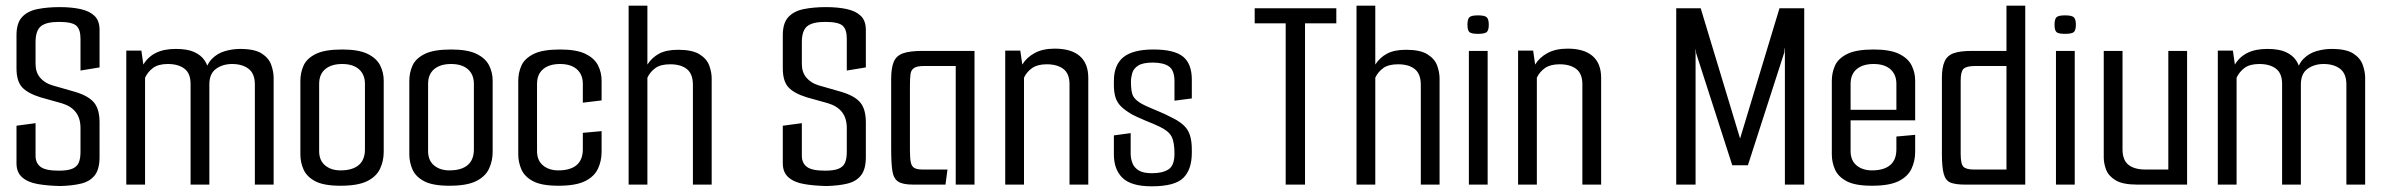

<svg xmlns="http://www.w3.org/2000/svg" viewBox="-20 -649 8384 675"><path d="M191 5Q147 4 112.5 -2Q78 -8 58 -25.5Q38 -43 38 -75V-207L105 -216V-101Q105 -76 122.5 -62.5Q140 -49 187 -49Q218 -49 234.5 -56Q251 -63 257 -77.5Q263 -92 263 -115V-199Q263 -233 246.5 -254.5Q230 -276 197 -286L122 -307Q77 -321 57.5 -342.5Q38 -364 38 -409V-525Q38 -568 57.5 -589Q77 -610 111.5 -617Q146 -624 190 -624Q232 -624 263.5 -617Q295 -610 312.5 -593Q330 -576 330 -544V-412L263 -401V-513Q263 -546 248 -559Q233 -572 187 -572Q142 -572 123.5 -556.5Q105 -541 105 -501V-424Q105 -395 121 -376Q137 -357 164 -349L244 -326Q291 -312 310.5 -288.5Q330 -265 330 -219V-97Q330 -54 313 -32.5Q296 -11 265 -3.5Q234 4 191 5Z M424 0V-471H477L484 -422Q500 -449 528 -463Q556 -477 598 -477Q639 -477 663 -466Q687 -455 699 -437Q711 -419 714 -399L699 -387Q706 -423 725.5 -442.5Q745 -462 771.5 -469.5Q798 -477 824 -477Q875 -477 900 -461Q925 -445 933.5 -421Q942 -397 942 -375V0H876V-352Q876 -390 854 -407Q832 -424 796 -424Q763 -424 739.5 -407Q716 -390 716 -352V0H650V-354Q650 -391 628.5 -407.5Q607 -424 570 -424Q537 -424 518.5 -410.5Q500 -397 490 -376V0Z M1177 4Q1118 4 1088 -12Q1058 -28 1047 -53.5Q1036 -79 1036 -106V-365Q1036 -393 1047 -418Q1058 -443 1089.5 -459Q1121 -475 1183 -475Q1241 -475 1272.5 -459.5Q1304 -444 1316.5 -419Q1329 -394 1329 -366V-115Q1329 -83 1316 -55.5Q1303 -28 1270.5 -12Q1238 4 1177 4ZM1177 -50Q1219 -50 1241 -68.5Q1263 -87 1263 -124V-354Q1263 -387 1242 -405.5Q1221 -424 1183 -424Q1145 -424 1123.5 -406Q1102 -388 1102 -354V-118Q1102 -85 1123 -67.5Q1144 -50 1177 -50Z M1560 4Q1501 4 1471 -12Q1441 -28 1430 -53.5Q1419 -79 1419 -106V-365Q1419 -393 1430 -418Q1441 -443 1472.5 -459Q1504 -475 1566 -475Q1624 -475 1655.5 -459.5Q1687 -444 1699.5 -419Q1712 -394 1712 -366V-115Q1712 -83 1699 -55.5Q1686 -28 1653.5 -12Q1621 4 1560 4ZM1560 -50Q1602 -50 1624 -68.5Q1646 -87 1646 -124V-354Q1646 -387 1625 -405.5Q1604 -424 1566 -424Q1528 -424 1506.5 -406Q1485 -388 1485 -354V-118Q1485 -85 1506 -67.5Q1527 -50 1560 -50Z M1943 4Q1884 4 1854 -12Q1824 -28 1813 -53.5Q1802 -79 1802 -106V-365Q1802 -393 1813 -418Q1824 -443 1855.5 -459Q1887 -475 1949 -475Q2007 -475 2038.5 -459.5Q2070 -444 2082.5 -419Q2095 -394 2095 -366V-296L2029 -288V-354Q2029 -387 2008 -405.5Q1987 -424 1949 -424Q1911 -424 1889.5 -406Q1868 -388 1868 -354V-118Q1868 -85 1889 -67.5Q1910 -50 1943 -50Q1985 -50 2007 -68.5Q2029 -87 2029 -124V-182L2095 -188V-115Q2095 -83 2082 -55.5Q2069 -28 2036.5 -12Q2004 4 1943 4Z M2190 -629H2256V-422Q2272 -447 2297.5 -460.5Q2323 -474 2364 -474Q2414 -474 2439.5 -458Q2465 -442 2473.5 -418.5Q2482 -395 2482 -373V0H2416V-351Q2416 -389 2395 -406Q2374 -423 2336 -423Q2303 -423 2284.5 -410Q2266 -397 2256 -376V0H2190Z M2885 5Q2841 4 2806.5 -2Q2772 -8 2752 -25.5Q2732 -43 2732 -75V-207L2799 -216V-101Q2799 -76 2816.5 -62.5Q2834 -49 2881 -49Q2912 -49 2928.5 -56Q2945 -63 2951 -77.5Q2957 -92 2957 -115V-199Q2957 -233 2940.5 -254.5Q2924 -276 2891 -286L2816 -307Q2771 -321 2751.5 -342.5Q2732 -364 2732 -409V-525Q2732 -568 2751.5 -589Q2771 -610 2805.5 -617Q2840 -624 2884 -624Q2926 -624 2957.5 -617Q2989 -610 3006.5 -593Q3024 -576 3024 -544V-412L2957 -401V-513Q2957 -546 2942 -559Q2927 -572 2881 -572Q2836 -572 2817.5 -556.5Q2799 -541 2799 -501V-424Q2799 -395 2815 -376Q2831 -357 2858 -349L2938 -326Q2985 -312 3004.5 -288.5Q3024 -265 3024 -219V-97Q3024 -54 3007 -32.5Q2990 -11 2959 -3.5Q2928 4 2885 5Z M3190 0Q3153 0 3137 -11Q3121 -22 3117 -49.5Q3113 -77 3113 -128V-371Q3113 -410 3122 -431.5Q3131 -453 3154.5 -461.5Q3178 -470 3223 -470H3406V0H3340V-417H3229Q3204 -417 3193.5 -410Q3183 -403 3181 -388.5Q3179 -374 3179 -348V-121Q3179 -93 3182 -78.5Q3185 -64 3194.5 -58.5Q3204 -53 3224 -53H3311L3304 0Z M3514 -471H3567L3574 -422Q3589 -447 3617.5 -462.5Q3646 -478 3688 -478Q3746 -478 3776 -452Q3806 -426 3806 -375V0H3740V-353Q3740 -390 3718.5 -406.5Q3697 -423 3660 -423Q3628 -423 3609 -410Q3590 -397 3580 -376V0H3514Z M4029 6Q3957 6 3926.5 -23.5Q3896 -53 3896 -106V-173L3955 -181V-109Q3955 -92 3961 -76Q3967 -60 3983 -50Q3999 -40 4030 -40Q4067 -40 4088 -53.5Q4109 -67 4109 -109Q4109 -150 4098.5 -169.5Q4088 -189 4056 -204Q4048 -208 4035 -213.5Q4022 -219 4007 -225Q3992 -231 3979.5 -237Q3967 -243 3961 -246Q3935 -261 3921 -275Q3907 -289 3901.5 -307Q3896 -325 3896 -350V-364Q3896 -421 3929.5 -448Q3963 -475 4035 -475Q4108 -475 4139 -450Q4170 -425 4170 -369V-303L4109 -295V-363Q4109 -402 4089.5 -415.5Q4070 -429 4033 -429Q3998 -429 3981.5 -418.5Q3965 -408 3960.5 -392Q3956 -376 3956 -361Q3956 -326 3963.5 -311.5Q3971 -297 3994 -284Q4005 -278 4022.5 -270.5Q4040 -263 4059 -255Q4078 -247 4095 -238Q4138 -218 4154 -193.5Q4170 -169 4170 -123V-112Q4170 -53 4140 -23.5Q4110 6 4029 6Z M4500 -567H4391V-620H4678V-567H4568V0H4500Z M4749 -629H4815V-422Q4831 -447 4856.5 -460.5Q4882 -474 4923 -474Q4973 -474 4998.5 -458Q5024 -442 5032.5 -418.5Q5041 -395 5041 -373V0H4975V-351Q4975 -389 4954 -406Q4933 -423 4895 -423Q4862 -423 4843.5 -410Q4825 -397 4815 -376V0H4749Z M5144 0V-470H5210V0ZM5176 -530Q5152 -530 5145.5 -536.5Q5139 -543 5139 -562Q5139 -581 5145.5 -588Q5152 -595 5176 -595Q5200 -595 5207 -588Q5214 -581 5214 -562Q5214 -543 5207 -536.5Q5200 -530 5176 -530Z M5317 -471H5370L5377 -422Q5392 -447 5420.5 -462.5Q5449 -478 5491 -478Q5549 -478 5579 -452Q5609 -426 5609 -375V0H5543V-353Q5543 -390 5521.5 -406.5Q5500 -423 5463 -423Q5431 -423 5412 -410Q5393 -397 5383 -376V0H5317Z M5873 0V-620H5959L6096 -167L6097 -163H6098L6099 -167L6236 -620H6323V0H6255V-478L6254 -480L6253 -465L6125 -68H6070L5943 -462L5942 -474L5941 -476V0Z M6561 4Q6502 4 6472 -12Q6442 -28 6431 -53.5Q6420 -79 6420 -106V-365Q6420 -393 6431 -418Q6442 -443 6473.5 -459Q6505 -475 6567 -475Q6625 -475 6656.5 -459.5Q6688 -444 6700.5 -419Q6713 -394 6713 -366V-258L6647 -254V-354Q6647 -387 6626 -405.5Q6605 -424 6567 -424Q6529 -424 6507.5 -406Q6486 -388 6486 -354V-118Q6486 -85 6507 -67.5Q6528 -50 6561 -50Q6603 -50 6625 -68.5Q6647 -87 6647 -124V-169L6713 -175V-115Q6713 -83 6700 -55.5Q6687 -28 6654.5 -12Q6622 4 6561 4ZM6430 -226V-263H6713V-226Z M6889 0Q6855 0 6837.5 -7Q6820 -14 6813.5 -37.5Q6807 -61 6807 -109V-375Q6807 -412 6816.5 -433Q6826 -454 6848.5 -462Q6871 -470 6912 -470H7034V-629H7100V0ZM7034 -53V-417H6925Q6893 -417 6883 -407Q6873 -397 6873 -366V-108Q6873 -72 6883 -62.5Q6893 -53 6919 -53Z M7208 0V-470H7274V0ZM7240 -530Q7216 -530 7209.5 -536.5Q7203 -543 7203 -562Q7203 -581 7209.5 -588Q7216 -595 7240 -595Q7264 -595 7271 -588Q7278 -581 7278 -562Q7278 -543 7271 -536.5Q7264 -530 7240 -530Z M7494 0Q7443 0 7418 -15Q7393 -30 7384.5 -52Q7376 -74 7376 -96V-470H7442V-124Q7442 -86 7463 -69.5Q7484 -53 7522 -53H7603V-470H7669V0Z M7777 0V-471H7830L7837 -422Q7853 -449 7881 -463Q7909 -477 7951 -477Q7992 -477 8016 -466Q8040 -455 8052 -437Q8064 -419 8067 -399L8052 -387Q8059 -423 8078.5 -442.5Q8098 -462 8124.5 -469.5Q8151 -477 8177 -477Q8228 -477 8253 -461Q8278 -445 8286.5 -421Q8295 -397 8295 -375V0H8229V-352Q8229 -390 8207 -407Q8185 -424 8149 -424Q8116 -424 8092.5 -407Q8069 -390 8069 -352V0H8003V-354Q8003 -391 7981.5 -407.5Q7960 -424 7923 -424Q7890 -424 7871.5 -410.5Q7853 -397 7843 -376V0Z"/></svg>

Font: Smooch Sans Thin Medium
Style: Regular
Weight: 500
Version: Version 1.010